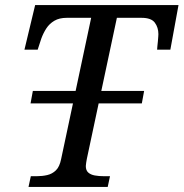

<svg xmlns="http://www.w3.org/2000/svg" viewBox="-20 -734 721 754"><path d="M100 -328 109 -377H277H378H546L537 -328H367H266ZM92 0 101 -42H124Q146 -42 165.5 -46.5Q185 -51 199.5 -65Q214 -79 220 -109L338 -664H242Q213 -664 193.5 -652.5Q174 -641 162 -622.5Q150 -604 142 -582L128 -539H76L118 -714H681L649 -539H597Q597 -543 598 -552Q599 -561 600 -571.5Q601 -582 601.5 -590Q602 -598 602 -600Q602 -626 588 -645Q574 -664 536 -664H439L321 -110Q320 -104 318.5 -95.5Q317 -87 317 -82Q317 -65 326.5 -56.5Q336 -48 352 -45Q368 -42 389 -42H412L403 0Z"/></svg>

Font: Noto Serif
Style: Italic
Weight: 400
Italic angle: -12°
Designer: Monotype Design Team
Foundry: Monotype Imaging Inc.
Version: Version 2.013